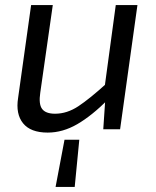

<svg xmlns="http://www.w3.org/2000/svg" viewBox="-20 -507 610 753"><path d="M291 41 273 226H198L233 41ZM187 -487 138 -144Q131 -99 145 -80Q159 -61 196 -61Q243 -61 287.5 -90.5Q332 -120 397 -179L405 -118Q340 -53 283 -20Q226 13 167 13Q100 13 70.5 -23.5Q41 -60 51 -123L102 -487ZM519 -487 451 0H385L394 -134L388 -148L434 -487Z"/></svg>

Font: Exo 2
Style: Italic
Weight: 400
Italic angle: -8°
Designer: Natanael Gama
Foundry: Natanael Gama
Version: Version 2.010